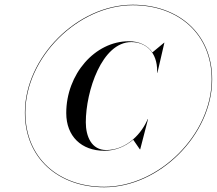

<svg xmlns="http://www.w3.org/2000/svg" viewBox="-20 -780 915 810"><path d="M85 -305C85 -112 227 10 420 10C653 10 875 -212 875 -445C875 -638 733 -760 540 -760C307 -760 85 -538 85 -305ZM87 -305C87 -537 309 -758 540 -758C732 -758 873 -637 873 -445C873 -213 651 8 420 8C228 8 87 -113 87 -305ZM420 -144C467 -144 508.5 -162 542 -190.5L570 -150H571.5L604.5 -277.5H603L601 -272.5C568.5 -201 502.5 -147 428.5 -147C366 -147 342 -204.5 342 -264C342 -395.5 410 -602.5 534 -602.5C592.5 -602.5 644 -562.5 643 -478.5V-472.5H644L673.5 -600H672.5L623 -559C602 -589.5 566.5 -606 523.5 -606C380.5 -606 259.5 -467 259.5 -303C259.5 -205 323.5 -144 420 -144Z"/></svg>

Font: Bodoni* 96pt Medium
Style: Italic
Weight: 500
Italic angle: -13°
Version: Version 2.3